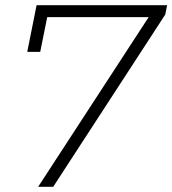

<svg xmlns="http://www.w3.org/2000/svg" viewBox="-20 -720 664 740"><path d="M127 0 553 -654H162L135 -520H85L121 -700H624L617 -664L185 0Z"/></svg>

Font: Montserrat Thin Light
Style: Italic
Weight: 300
Italic angle: -11.3°
Version: Version 9.000